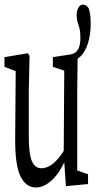

<svg xmlns="http://www.w3.org/2000/svg" viewBox="-27 -748 432 848"><path d="M131.8 80.1Q88.4 80.1 64 31.7Q40 -15.1 40 -129.4Q40 -132.8 40 -135.7L42.5 -452.6L57.6 -428.2L-7.3 -452.6V-495.6L95.7 -512.7L103.5 -501L100.1 -345.7V-146.5Q100.1 -68.4 113.8 -36.6Q127.4 -4.9 155.8 -4.9Q173.3 -4.9 191.7 -14.9Q210 -24.9 227.8 -45.4Q245.6 -65.9 262.7 -95.7L272.5 -43.9H262.7Q243.7 -0.5 221.4 26.9Q199.2 54.2 176.8 67.1Q154.3 80.1 131.8 80.1ZM264.2 74.2 254.4 -65.9V-68.4L256.8 -436L206.5 -452.6V-495.6L282.7 -507.3Q306.6 -510.7 317.4 -529.1Q328.1 -547.4 328.1 -581.1Q328.1 -607.9 324 -622.8Q319.8 -637.7 315.7 -650.6Q311.5 -663.6 311.5 -682.6Q311.5 -698.2 318.6 -712.9Q325.7 -727.5 339.4 -727.5Q344.2 -727.5 350.3 -725.1Q356.4 -722.7 364.3 -712.4Q370.1 -695.8 371.8 -679.2Q373.5 -662.6 373.5 -643.6Q373.5 -595.2 361.8 -558.1Q350.1 -521 329.6 -500Q309.1 -479 282.7 -475.1L315.9 -501L314 -345.7V4.9L361.8 21.5V64.9Z"/></svg>

Font: Scarab Serif
Style: Condensed
Weight: 400
Designer: John Roberts
Foundry: Scarab
Version: 1.0